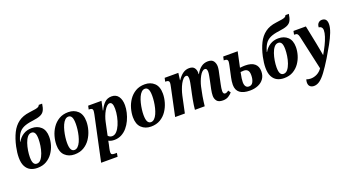

<svg xmlns="http://www.w3.org/2000/svg" viewBox="-63 -1536 4635 2545"><g transform="rotate(-20 2254.5 -263.5)"><path d="M219 10Q164 10 122 -11.5Q80 -33 55.5 -80Q31 -127 31 -203Q31 -271 49 -355Q72 -460 110.5 -537.5Q149 -615 211 -661Q273 -707 368 -719Q426 -726 457.5 -732Q489 -738 502 -747Q515 -756 519 -770H567Q559 -711 541 -677Q523 -643 483 -626Q443 -609 371 -600Q289 -590 240.5 -567.5Q192 -545 164.5 -503Q137 -461 119 -394H123Q155 -450 206 -481.5Q257 -513 323 -513Q403 -513 454 -466Q505 -419 505 -325Q505 -270 488 -211.5Q471 -153 435.5 -102.5Q400 -52 346.5 -21Q293 10 219 10ZM231 -46Q265 -46 289.5 -76.5Q314 -107 330.5 -154.5Q347 -202 354.5 -253Q362 -304 362 -345Q362 -405 347 -431Q332 -457 302 -457Q268 -457 243.5 -426.5Q219 -396 203 -349Q187 -302 179 -251Q171 -200 171 -158Q171 -99 186 -72.5Q201 -46 231 -46Z M743 10Q662 10 609.5 -39.5Q557 -89 557 -188Q557 -247 574.5 -310Q592 -373 628.5 -426.5Q665 -480 720.5 -513Q776 -546 852 -546Q933 -546 985.5 -496.5Q1038 -447 1038 -347Q1038 -288 1020 -225.5Q1002 -163 966 -109.5Q930 -56 874.5 -23Q819 10 743 10ZM761 -46Q788 -46 810 -67.5Q832 -89 848 -124.5Q864 -160 874.5 -203Q885 -246 890 -288.5Q895 -331 895 -367Q895 -433 879.5 -461.5Q864 -490 834 -490Q807 -490 785 -468.5Q763 -447 747 -411Q731 -375 720.5 -332.5Q710 -290 704.5 -247Q699 -204 699 -169Q699 -104 715 -75Q731 -46 761 -46Z M1034 234 1169 -399Q1172 -416 1174 -429Q1176 -442 1176 -450Q1176 -485 1133 -485H1120L1131 -536H1319L1292 -409H1297Q1324 -470 1363.5 -508Q1403 -546 1463 -546Q1527 -546 1559.5 -499Q1592 -452 1592 -376Q1592 -327 1579.5 -273.5Q1567 -220 1543.5 -169.5Q1520 -119 1485.5 -78.5Q1451 -38 1405.5 -14Q1360 10 1305 10Q1255 10 1223 -9Q1220 11 1214 37L1201 95Q1198 109 1196 123Q1194 137 1194 147Q1194 168 1206 175Q1218 182 1241 182H1275L1266 234ZM1294 -47Q1329 -47 1358 -78Q1387 -109 1408 -158.5Q1429 -208 1441 -265.5Q1453 -323 1453 -375Q1453 -469 1408 -469Q1388 -469 1368 -450Q1348 -431 1330 -399.5Q1312 -368 1297.5 -330Q1283 -292 1275 -253L1237 -74Q1247 -61 1262 -54Q1277 -47 1294 -47Z M1822 10Q1741 10 1688.5 -39.5Q1636 -89 1636 -188Q1636 -247 1653.5 -310Q1671 -373 1707.5 -426.5Q1744 -480 1799.5 -513Q1855 -546 1931 -546Q2012 -546 2064.5 -496.5Q2117 -447 2117 -347Q2117 -288 2099 -225.5Q2081 -163 2045 -109.5Q2009 -56 1953.5 -23Q1898 10 1822 10ZM1840 -46Q1867 -46 1889 -67.5Q1911 -89 1927 -124.5Q1943 -160 1953.5 -203Q1964 -246 1969 -288.5Q1974 -331 1974 -367Q1974 -433 1958.5 -461.5Q1943 -490 1913 -490Q1886 -490 1864 -468.5Q1842 -447 1826 -411Q1810 -375 1799.5 -332.5Q1789 -290 1783.5 -247Q1778 -204 1778 -169Q1778 -104 1794 -75Q1810 -46 1840 -46Z M2836 10Q2774 10 2750.5 -21Q2727 -52 2727 -93Q2727 -131 2738 -185L2761 -294Q2767 -323 2773.5 -357.5Q2780 -392 2780 -415Q2780 -433 2773.5 -448Q2767 -463 2748 -463Q2729 -463 2710 -445Q2691 -427 2674.5 -397Q2658 -367 2645 -332Q2632 -297 2624 -262L2612 -203Q2605 -174 2599 -137.5Q2593 -101 2588 -65Q2583 -29 2580 0H2442Q2444 -28 2449.5 -64.5Q2455 -101 2462 -139.5Q2469 -178 2476 -210L2494 -294Q2501 -325 2507 -360Q2513 -395 2513 -415Q2513 -431 2508 -447Q2503 -463 2485 -463Q2464 -463 2443.5 -442.5Q2423 -422 2405 -388.5Q2387 -355 2373 -315Q2359 -275 2350 -235L2300 0H2163L2247 -397Q2255 -434 2255 -450Q2255 -485 2212 -485H2199L2210 -536H2403L2390 -436H2393Q2428 -489 2468 -517.5Q2508 -546 2557 -546Q2608 -546 2629.5 -517.5Q2651 -489 2651 -449Q2651 -444 2650.5 -438.5Q2650 -433 2649 -428H2654Q2687 -487 2728 -516.5Q2769 -546 2822 -546Q2878 -546 2900.5 -513.5Q2923 -481 2923 -438Q2923 -416 2917 -382.5Q2911 -349 2903 -317L2879 -202Q2873 -175 2869.5 -151Q2866 -127 2866 -110Q2866 -67 2895 -67Q2917 -67 2943 -89L2967 -55Q2946 -30 2914 -10Q2882 10 2836 10Z M3217 10Q3124 10 3075.5 -27Q3027 -64 3027 -139Q3027 -165 3030.5 -190Q3034 -215 3039 -239L3073 -397Q3076 -412 3078.5 -426.5Q3081 -441 3081 -450Q3081 -485 3038 -485H3025L3036 -536H3240L3194 -320Q3221 -323 3238.5 -324Q3256 -325 3267 -325Q3355 -325 3399.5 -287.5Q3444 -250 3444 -180Q3444 -119 3414.5 -76.5Q3385 -34 3333.5 -12Q3282 10 3217 10ZM3223 -46Q3263 -46 3282 -84Q3301 -122 3301 -178Q3301 -226 3282 -246.5Q3263 -267 3228 -267Q3207 -267 3182 -264Q3171 -212 3167 -179.5Q3163 -147 3163 -128Q3163 -89 3178 -67.5Q3193 -46 3223 -46Z M3699 10Q3644 10 3602 -11.5Q3560 -33 3535.5 -80Q3511 -127 3511 -203Q3511 -271 3529 -355Q3552 -460 3590.5 -537.5Q3629 -615 3691 -661Q3753 -707 3848 -719Q3906 -726 3937.5 -732Q3969 -738 3982 -747Q3995 -756 3999 -770H4047Q4039 -711 4021 -677Q4003 -643 3963 -626Q3923 -609 3851 -600Q3769 -590 3720.5 -567.5Q3672 -545 3644.5 -503Q3617 -461 3599 -394H3603Q3635 -450 3686 -481.5Q3737 -513 3803 -513Q3883 -513 3934 -466Q3985 -419 3985 -325Q3985 -270 3968 -211.5Q3951 -153 3915.5 -102.5Q3880 -52 3826.5 -21Q3773 10 3699 10ZM3711 -46Q3745 -46 3769.5 -76.5Q3794 -107 3810.5 -154.5Q3827 -202 3834.5 -253Q3842 -304 3842 -345Q3842 -405 3827 -431Q3812 -457 3782 -457Q3748 -457 3723.5 -426.5Q3699 -396 3683 -349Q3667 -302 3659 -251Q3651 -200 3651 -158Q3651 -99 3666 -72.5Q3681 -46 3711 -46Z M4036 243Q4002 243 3981 224.5Q3960 206 3960 169Q3960 150 3967 125Q3998 136 4028 136Q4073 136 4115.5 115Q4158 94 4189 50L4082 -432Q4075 -463 4063.5 -474.5Q4052 -486 4027 -486H4017L4027 -536H4202L4255 -275Q4259 -253 4265 -221.5Q4271 -190 4277 -158Q4283 -126 4287 -100Q4322 -159 4349.5 -215.5Q4377 -272 4393 -321.5Q4409 -371 4409 -407Q4409 -435 4394.5 -450Q4380 -465 4358 -465Q4358 -503 4378.5 -524.5Q4399 -546 4429 -546Q4501 -546 4501 -462Q4501 -412 4475.5 -346Q4450 -280 4407.5 -203Q4365 -126 4314 -42Q4252 59 4205 122Q4158 185 4118 214Q4078 243 4036 243Z"/></g></svg>

Font: Noto Serif Condensed
Style: Bold Italic
Weight: 700
Width: 3
Italic angle: -12°
Designer: Monotype Design Team
Foundry: Monotype Imaging Inc.
Version: Version 2.014